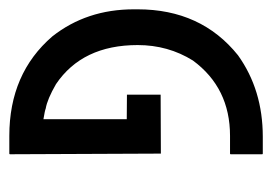

<svg xmlns="http://www.w3.org/2000/svg" viewBox="-106 -478 584 412"><g transform="rotate(90 186.0 -272.0)"><path d="M273.4 -543.9H309.6Q311 -543.9 311 -542.5V-475.1Q311 -473.6 309.6 -473.6H271.5Q168.5 -473.6 109.9 -394Q76.7 -340.8 76.7 -275.4Q76.7 -156.7 160.6 -100.1Q192.9 -81.5 212.9 -78.1Q217.3 -76.2 235.8 -73.2V-252L183.1 -252.4V-324.7L309.6 -325.2L311 -1.5Q311 0 309.6 0H271.5Q137.7 0 58.1 -92.3Q0 -166 0 -267.1V-275.4Q0 -411.6 98.6 -490.7Q172.9 -543.9 273.4 -543.9Z"/></g></svg>

Font: Gasq
Style: Regular
Weight: 400
Designer: Husham Jawad
Version: Version 1.00;December 29, 2020;FontCreator 13.0.0.2683 32-bi